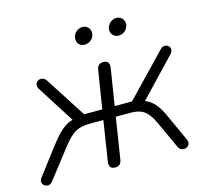

<svg xmlns="http://www.w3.org/2000/svg" viewBox="-112 -792 978 911"><g transform="rotate(-15 377.0 -336.0)"><path d="M345 6C364 6 375 -3 378 -22L410 -226H481C535 -226 564 -210 593 -149L656 -12C671 22 725 4 708 -34L650 -161C626 -215 602 -247 563 -262L738 -446C765 -476 725 -508 699 -480L503 -276H418L447 -458C450 -479 441 -492 420 -492C402 -492 390 -483 387 -463L357 -276H268L140 -475C118 -510 70 -483 91 -449L208 -265C172 -255 142 -232 89 -162L-6 -37C-29 -8 15 24 38 -7L148 -149C195 -209 223 -226 284 -226H349L318 -28C315 -6 324 6 345 6ZM357 -594C380 -594 402 -612 404 -636C407 -659 391 -678 367 -678C343 -678 322 -659 320 -636C317 -612 333 -594 357 -594ZM524 -594C547 -594 568 -612 571 -636C573 -659 557 -678 534 -678C510 -678 489 -659 486 -636C484 -612 500 -594 524 -594Z"/></g></svg>

Font: SN Pro Light
Style: Italic
Weight: 300
Italic angle: -8.99998°
Designer: Tobias Whetton
Foundry: Supernotes
Version: Version 1.001;Glyphs 3.2 (3249)